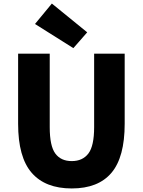

<svg xmlns="http://www.w3.org/2000/svg" viewBox="-20 -1047 803 1081"><path d="M384 14Q235 14 158.5 -74Q82 -162 82 -350V-745H260V-331Q260 -225 291.5 -182.5Q323 -140 384 -140Q445 -140 477.5 -182.5Q510 -225 510 -331V-745H682V-350Q682 -162 607.5 -74Q533 14 384 14ZM393 -776 177 -912 272 -1027 471 -865Z"/></svg>

Font: Source Han Sans CN Heavy
Style: Regular
Weight: 900
Designer: Ryoko NISHIZUKA 西塚涼子 (kana, bopomofo & ideographs); Paul D. Hunt (Latin, Greek & Cyrillic); Sandoll Communications 산돌커뮤니
Foundry: Adobe
Version: Version 2.000;hotconv 1.0.107;makeotfexe 2.5.65593